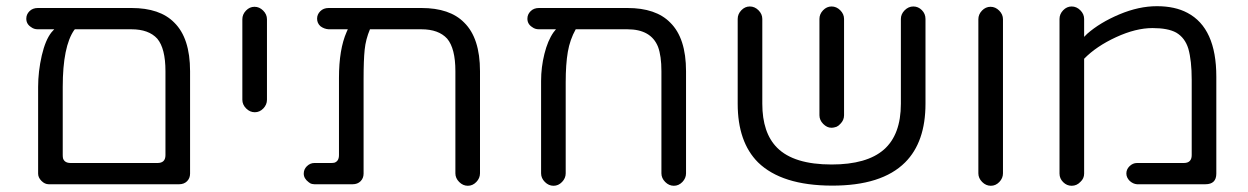

<svg xmlns="http://www.w3.org/2000/svg" viewBox="-20 -597 4012 617"><path d="M402.3 -571.3H101.6Q85 -571.3 74.7 -561Q64.5 -550.8 64.5 -537.1Q64.5 -519.5 80.1 -509.8Q88.9 -502.9 101.6 -502.9H154.3L145.5 -493.2Q126 -468.8 114.3 -418.9Q102.5 -367.2 102.5 -317.4V-39.1Q102.5 -26.4 113.3 -15.6Q124 -4.9 136.7 -4.9H555.7Q571.3 -4.9 581.1 -14.6Q590.8 -24.4 590.8 -39.1V-368.2Q590.8 -474.6 540 -524.4Q494.1 -571.3 402.3 -571.3ZM511.7 -368.2V-98.6Q511.7 -85.9 505.4 -79.6Q499 -73.2 486.3 -73.2H207Q187.5 -73.2 182.6 -87.9Q181.6 -92.8 181.6 -98.6V-317.4Q181.6 -448.2 218.8 -501L220.7 -502.9H402.3Q458 -502.9 485.4 -472.7Q511.7 -441.4 511.7 -368.2Z M837.9 -276.4V-535.2Q837.9 -550.8 825.7 -563Q813.5 -575.2 797.9 -575.2Q782.2 -575.2 770.5 -563Q758.8 -550.8 758.8 -535.2V-276.4Q758.8 -260.7 771 -248.5Q783.2 -236.3 798.8 -236.3Q814.5 -236.3 826.2 -248.5Q837.9 -260.7 837.9 -276.4Z M1334 -571.3H1036.1Q1019.5 -571.3 1009.3 -561Q999 -550.8 999 -537.1Q999 -522.5 1009.8 -512.7Q1021.5 -503.9 1036.1 -502.9H1097.7L1093.8 -494.1Q1069.3 -438.5 1069.3 -346.7V-98.6Q1069.3 -79.1 1054.7 -74.2Q1049.8 -73.2 1043.9 -73.2H990.2Q976.6 -73.2 965.8 -62.5Q956.1 -52.7 956.1 -39.1Q956.1 -23.4 971.7 -11.7Q977.5 -6.8 982.4 -5.9Q987.3 -4.9 990.2 -4.9H1113.3Q1128.9 -4.9 1138.7 -14.6Q1148.4 -24.4 1148.4 -39.1V-342.8Q1148.4 -404.3 1151.9 -437.5Q1155.3 -470.7 1168.9 -502.9H1334Q1389.6 -502.9 1417 -472.7Q1443.4 -441.4 1443.4 -368.2V-40Q1443.4 -24.4 1455.6 -12.2Q1467.8 0 1483.4 0Q1499 0 1510.7 -12.2Q1522.5 -24.4 1522.5 -40V-368.2Q1522.5 -474.6 1471.7 -524.4Q1425.8 -571.3 1334 -571.3Z M1996.1 -571.3H1711.9Q1695.3 -571.3 1685.1 -561Q1674.8 -550.8 1674.8 -537.1Q1674.8 -519.5 1690.4 -509.8Q1699.2 -502.9 1711.9 -502.9H1766.6L1758.8 -493.2Q1740.2 -466.8 1729.5 -423.8Q1718.8 -380.9 1718.8 -336.9V-40Q1718.8 -24.4 1731 -12.2Q1743.2 0 1758.8 0Q1774.4 0 1786.1 -12.2Q1797.9 -24.4 1797.9 -40V-332Q1797.9 -390.6 1804.7 -430.2Q1811.5 -469.7 1830.1 -502.9H1996.1Q2072.3 -502.9 2094.7 -446.3Q2105.5 -417 2105.5 -368.2V-40Q2105.5 -24.4 2117.7 -12.2Q2129.9 0 2145.5 0Q2161.1 0 2172.9 -12.2Q2184.6 -24.4 2184.6 -40V-368.2Q2184.6 -474.6 2133.8 -524.4Q2087.9 -571.3 1996.1 -571.3Z M2875 -536.1V-263.7Q2875 -164.1 2820.3 -116.2Q2765.6 -68.4 2652.3 -68.4Q2531.2 -68.4 2477.5 -122.1Q2429.7 -169.9 2429.7 -263.7V-536.1Q2429.7 -551.8 2417.5 -564Q2405.3 -576.2 2389.6 -576.2Q2374 -576.2 2362.3 -564Q2350.6 -551.8 2350.6 -536.1V-263.7Q2350.6 -140.6 2416 -75.2Q2492.2 -1 2652.8 -0.5Q2813.5 0 2888.7 -75.2Q2954.1 -140.6 2954.1 -263.7V-536.1Q2954.1 -552.7 2942.4 -564.5Q2930.7 -576.2 2915 -576.2Q2899.4 -576.2 2887.2 -564Q2875 -551.8 2875 -536.1ZM2651.4 -186.5Q2657.2 -186.5 2660.6 -187.5Q2664.1 -188.5 2668 -189.5Q2674.8 -192.4 2680.7 -199.2Q2692.4 -210.9 2692.4 -226.6V-536.1Q2692.4 -551.8 2680.2 -564Q2668 -576.2 2652.3 -576.2Q2636.7 -576.2 2625 -564Q2613.3 -551.8 2613.3 -536.1V-226.6Q2613.3 -210.9 2625.5 -198.7Q2637.7 -186.5 2651.4 -186.5Z M3203.1 -40V-535.2Q3203.1 -550.8 3190.9 -563Q3178.7 -575.2 3163.1 -575.2Q3147.5 -575.2 3135.7 -563Q3124 -550.8 3124 -535.2V-40Q3124 -24.4 3136.2 -12.2Q3148.4 0 3164.1 0Q3179.7 0 3191.4 -12.2Q3203.1 -24.4 3203.1 -40Z M3853.5 -4.9Q3888.7 -4.9 3888.7 -39.1V-350.6Q3888.7 -506.8 3795.9 -555.7Q3755.9 -577.1 3697.8 -577.1Q3639.6 -577.1 3577.1 -550.8Q3514.6 -524.4 3473.6 -488.3L3463.9 -478.5V-536.1Q3463.9 -551.8 3451.7 -564Q3439.5 -576.2 3423.8 -576.2Q3408.2 -576.2 3396.5 -564Q3384.8 -551.8 3384.8 -536.1V-39.1Q3384.8 -23.4 3396.5 -11.7Q3408.2 0 3423.8 0Q3440.4 0 3452.1 -12.7Q3463.9 -23.4 3463.9 -39.1V-408.2Q3502.9 -448.2 3566.4 -477.5Q3629.9 -506.8 3683.6 -506.8Q3733.4 -506.8 3759.8 -492.2Q3788.1 -475.6 3798.8 -440.4Q3809.6 -402.3 3809.6 -340.8V-98.6Q3809.6 -85.9 3803.2 -79.6Q3796.9 -73.2 3784.2 -73.2H3633.8Q3620.1 -73.2 3609.4 -62.5Q3599.6 -52.7 3599.6 -39.6Q3599.6 -26.4 3610.4 -15.6Q3621.1 -5.9 3633.8 -4.9Z"/></svg>

Font: FakePearl
Style: Light
Weight: 350
Version: Version 1.2